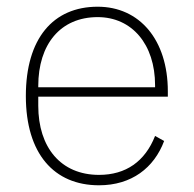

<svg xmlns="http://www.w3.org/2000/svg" viewBox="-20 -540 577 572"><path d="M275 12C372 12 439 -40 469 -120L442 -135C412 -59 355 -19 275 -19C161 -19 94 -101 94 -225V-252H480V-268C480 -421 396 -520 271 -520C138 -520 57 -425 57 -254C57 -82 141 12 275 12ZM271 -489C373 -489 442 -408 442 -286V-280H94V-284C94 -408 160 -489 271 -489Z"/></svg>

Font: IBM Plex Thai ExtraLight
Style: Regular
Weight: 200
Designer: Mike Abbink, Paul van der Laan, Pieter van Rosmalen, Ben Mitchell, Mark Frömberg
Foundry: Bold Monday
Version: Version 1.0